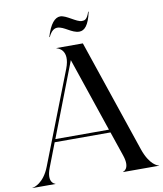

<svg xmlns="http://www.w3.org/2000/svg" viewBox="-158 -1039 951 1120"><g transform="rotate(-10 318.0 -479.0)"><path d="M-57 0H78.5V-1.5C76 -1.5 29.5 -14.5 62 -99L116.5 -240.5H447L496.5 -95C524.5 -13 481 -1.5 479 -1.5V0H692.5V-1.5C685.5 -1.5 638 -15.5 604.5 -113L378.5 -780H222.5V-778C226.5 -778 299.5 -760.5 257 -650.5L45.5 -107.5C10 -16 -48.5 -1.5 -57 -1.5ZM192 -850H195C212 -886 230 -896 247.5 -896C286.5 -896 326 -851 370.5 -851C401 -851 427 -877 444 -956.5H441C426 -912 412.5 -909.5 395.5 -909.5C364 -909.5 311 -958 275.5 -958C244.5 -958 215 -927 192 -850ZM123.5 -258 292.5 -696 441 -258Z"/></g></svg>

Font: Beautique Display Thin
Style: Bold
Weight: 500
Designer: Nhat-Quang Ngo
Version: Version 1.100;Glyphs 3.2.3 (3260)